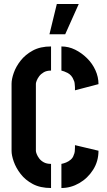

<svg xmlns="http://www.w3.org/2000/svg" viewBox="-20 -938 538 963"><path d="M228 -766 265 -918H375L307 -766ZM236 5Q182 5 144.5 -15Q107 -35 83.5 -65.5Q60 -96 49 -127.5Q38 -159 38 -181V-518Q38 -541 49 -572.5Q60 -604 83.5 -634Q107 -664 144.5 -684.5Q182 -705 236 -705V-584Q214 -584 199.5 -575.5Q185 -567 176.5 -555.5Q168 -544 164 -533.5Q160 -523 160 -518V-181Q160 -176 164 -165.5Q168 -155 176.5 -143.5Q185 -132 199.5 -124Q214 -116 236 -116ZM288 5V-116Q299 -118 311.5 -123Q324 -128 335 -137.5Q346 -147 350 -161Q354 -169 355 -178.5Q356 -188 356 -197Q356 -201 356 -204.5Q356 -208 356 -210L474 -182Q474 -129 447 -86.5Q420 -44 377.5 -19.5Q335 5 288 5ZM356 -485Q356 -489 356 -493Q356 -497 356 -501Q355 -509 354.5 -518.5Q354 -528 350 -535Q345 -549 337 -558Q329 -567 319.5 -572Q310 -577 301.5 -580Q293 -583 288 -584V-705Q324 -705 356.5 -689Q389 -673 416 -646.5Q443 -620 458.5 -586Q474 -552 474 -516Z"/></svg>

Font: Stick No Bills
Style: Bold
Weight: 700
Version: Version 2.000